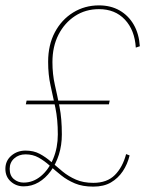

<svg xmlns="http://www.w3.org/2000/svg" viewBox="-23 -691 573 714"><path d="M73 -303 76 -317H385L382 -303ZM324 3Q284 3 255.5 -9Q227 -21 204.5 -39Q182 -57 162 -75Q142 -93 120.5 -105Q99 -117 72 -117Q47 -117 30 -102Q13 -87 13 -63Q13 -38 28.5 -25Q44 -12 65 -12Q100 -12 129 -36Q158 -60 175 -101Q192 -142 192 -191Q192 -247 183 -290Q174 -333 165 -373Q156 -413 156 -461Q156 -524 181 -571Q206 -618 249 -644.5Q292 -671 345 -671Q389 -671 422 -652Q455 -633 474.5 -599Q494 -565 497 -519L482 -514Q478 -579 441.5 -618Q405 -657 345 -657Q295 -657 256 -631.5Q217 -606 194.5 -562Q172 -518 172 -460Q172 -415 181 -375.5Q190 -336 198.5 -293Q207 -250 207 -191Q207 -151 196 -116Q185 -81 165.5 -54.5Q146 -28 120.5 -13Q95 2 65 2Q37 2 17 -16Q-3 -34 -3 -63Q-3 -93 19 -112Q41 -131 72 -131Q102 -131 124.5 -119Q147 -107 167.5 -89Q188 -71 210 -53Q232 -35 259.5 -23Q287 -11 324 -11Q375 -11 404 -40Q433 -69 446 -118L459 -113Q451 -80 433.5 -54Q416 -28 389.5 -12.5Q363 3 324 3Z"/></svg>

Font: Kantumruy Pro Thin
Style: Italic
Weight: 250
Italic angle: -13°
Version: Version 1.002